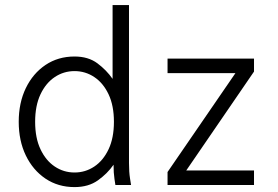

<svg xmlns="http://www.w3.org/2000/svg" viewBox="-20 -743 1116 771"><path d="M498 -88.4Q498 -51.8 502.2 -25.9Q506.3 0 506.3 0H443.4Q443.4 0 439.7 -24.2Q436 -48.3 436 -81.5Q411.6 -46.4 373.5 -19Q335.4 8.3 279.3 8.3Q213.4 8.3 162.8 -25.6Q112.3 -59.6 83.7 -118.7Q55.2 -177.7 55.2 -253.9Q55.2 -330.1 83.7 -389.2Q112.3 -448.2 162.8 -482.2Q213.4 -516.1 279.3 -516.1Q334.5 -516.1 371.1 -488.8Q407.7 -461.4 432.1 -426.3V-722.7H498ZM437.5 -253.9Q437.5 -318.8 416 -364.3Q394.5 -409.7 358.6 -433.6Q322.8 -457.5 279.3 -457.5Q235.8 -457.5 200 -433.6Q164.1 -409.7 142.6 -364.3Q121.1 -318.8 121.1 -253.9Q121.1 -189 142.6 -143.6Q164.1 -98.1 200 -74.2Q235.8 -50.3 279.3 -50.3Q322.8 -50.3 358.6 -74.2Q394.5 -98.1 416 -143.6Q437.5 -189 437.5 -253.9ZM728 -58.6H1000V0H652.8V-52.2L925.3 -449.2H652.8V-507.8H1000V-455.6Z"/></svg>

Font: Giphurs Light
Style: Regular
Weight: 300
Version: Version 0.920; ttfautohint (v1.8.4.7-5d5b)